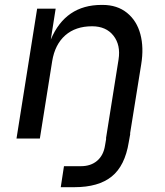

<svg xmlns="http://www.w3.org/2000/svg" viewBox="-20 -570 680 790"><path d="M144 0H47.9L132.8 -534.2H209L189 -407.2Q249 -549.8 397.9 -549.8H401.9Q462.4 -549.8 502.7 -517.1Q543 -484.4 557.6 -429.2Q572.3 -374 561 -305.2L515.1 -20H516.1L509.8 15.1Q494.1 112.3 439.7 156.2Q385.3 200.2 286.1 200.2H230L243.2 113.8H313Q353.5 113.8 379.6 91.6Q405.8 69.3 412.1 28.8L417 0H416L467.8 -325.2Q477.1 -384.8 446.8 -423.3Q416.5 -461.9 358.9 -461.9Q291 -461.9 248.5 -424.6Q206.1 -387.2 194.8 -318.8Z"/></svg>

Font: Sora Italic
Style: Regular
Weight: 400
Designer: Jonathan Barnbrook, Julián Moncada
Foundry: Barnbrook Fonts
Version: Version 2.000